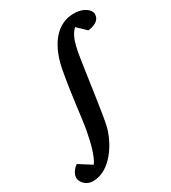

<svg xmlns="http://www.w3.org/2000/svg" viewBox="-358 -853 1068 1197"><g transform="rotate(-30 176.0 -254.0)"><path d="M482 -670C482 -696 444 -737 370 -737C208 -737 150 -566 132 -466C97 -271 90 -156 73 -64C57 21 37 98 6 142L-84 85C-111 104 -130 133 -130 159C-130 183 -104 229 -47 229C78 229 169 82 195 -24C212 -95 245 -344 254 -400C271 -507 279 -611 334 -659L396 -600C467 -610 482 -640 482 -670Z"/></g></svg>

Font: Veleka
Style: Bold Italic
Weight: 700
Italic angle: -12°
Designer: Stefan Peev, Context Ltd, 2016; SIL International, 1997-2014.
Foundry: Stefan Peev, Context Ltd, 2016
Version: Version 5.000